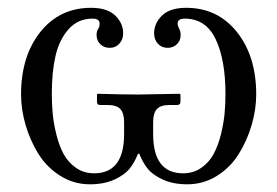

<svg xmlns="http://www.w3.org/2000/svg" viewBox="-20 -462 713 494"><path d="M299.3 -147.9Q299.3 -170.4 289.8 -181.2Q280.3 -191.9 256.3 -191.9H237.3Q229.5 -191.9 229.5 -200.2V-218.8L231.4 -220.7Q299.3 -218.8 335 -218.8L442.4 -220.7L444.3 -218.8V-200.2Q444.3 -191.9 436 -191.9H417Q393.1 -191.9 383.5 -181.2Q374 -170.4 374 -147.9V-117.2Q374 -16.1 451.2 -16.1Q478 -16.1 498.3 -30.5Q518.6 -44.9 530 -66.4Q541.5 -87.9 548.6 -116.9Q555.7 -146 557.9 -170.4Q560.1 -194.8 560.1 -220.2Q560.1 -308.1 534.9 -361.1Q509.8 -414.1 455.1 -414.1Q437 -414.1 437 -401.4Q437 -396 440.9 -388.2Q444.8 -381.3 444.8 -372.1Q444.8 -357.9 435.3 -348.4Q425.8 -338.9 411.1 -338.9Q396 -338.9 386.2 -349.6Q376.5 -360.4 376.5 -376Q376.5 -402.3 397 -422.1Q417.5 -441.9 459 -441.9Q540 -441.9 589.6 -379.6Q639.2 -317.4 639.2 -219.2Q639.2 -180.2 627.4 -140.1Q615.7 -100.1 594.2 -65.7Q572.8 -31.2 538.1 -9.5Q503.4 12.2 461.9 12.2Q425.3 12.2 398.9 0Q372.6 -12.2 359.9 -28.1Q347.2 -43.9 338.4 -66.4H335Q326.2 -43.9 313.5 -28.1Q300.8 -12.2 274.4 0Q248 12.2 211.4 12.2Q169.9 12.2 135.3 -9.5Q100.6 -31.2 79.1 -65.7Q57.6 -100.1 45.9 -140.1Q34.2 -180.2 34.2 -219.2Q34.2 -317.4 83.7 -379.6Q133.3 -441.9 214.4 -441.9Q255.9 -441.9 276.4 -422.1Q296.9 -402.3 296.9 -376Q296.9 -360.4 287.1 -349.6Q277.3 -338.9 262.2 -338.9Q247.6 -338.9 238 -348.4Q228.5 -357.9 228.5 -372.1Q228.5 -381.8 232.9 -388.2Q236.3 -392.6 236.3 -401.4Q236.3 -414.1 218.3 -414.1Q181.2 -414.1 157 -387.5Q132.8 -360.8 123 -318.8Q113.3 -276.9 113.3 -220.2Q113.3 -194.8 115.5 -170.4Q117.7 -146 124.8 -116.9Q131.8 -87.9 143.3 -66.4Q154.8 -44.9 175 -30.5Q195.3 -16.1 222.2 -16.1Q299.3 -16.1 299.3 -117.2Z"/></svg>

Font: Libertinage
Style: l
Weight: 400
Designer: OSP
Foundry: OSP
Version: Version 1.0; 2008; OFL relea